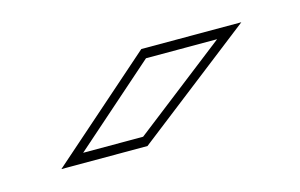

<svg xmlns="http://www.w3.org/2000/svg" viewBox="-36 -755 415 266"><g transform="rotate(-15 172.0 -622.0)"><path d="M27 -556 177 -688H320.5L150.5 -556ZM62 -570H148L282 -674H180Z"/></g></svg>

Font: Tourney Condensed Thin
Style: Italic
Weight: 100
Width: 3
Italic angle: -12°
Designer: Tyler Finck
Foundry: Etcetera Type Co
Version: Version 1.010; ttfautohint (v1.8.3)